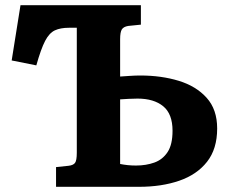

<svg xmlns="http://www.w3.org/2000/svg" viewBox="-20 -720 887 740"><path d="M196 0V-76L244 -81Q262 -83 269 -92Q276 -101 276 -132V-613H246Q213 -613 191.5 -603Q170 -593 154 -562.5Q138 -532 120 -468L25 -487L59 -700H523V-625L474 -620Q456 -617 449.5 -606.5Q443 -596 443 -569V-425Q459 -426 480 -427.5Q501 -429 521 -429Q602 -429 669 -408.5Q736 -388 776.5 -343Q817 -298 817 -225Q817 -146 778 -96.5Q739 -47 671 -23.5Q603 0 516 0ZM443 -88Q458 -85 473 -83.5Q488 -82 504 -82Q543 -82 575 -93.5Q607 -105 626 -134Q645 -163 645 -216Q645 -281 609 -310.5Q573 -340 510 -340Q493 -340 475.5 -339Q458 -338 443 -337Z"/></svg>

Font: Literata 7pt
Style: Bold
Weight: 700
Designer: Latin by Veronika Burian and Jose Scaglione. Greek by Irene Vlachou. Cyrillic by Vera Evstafieva.
Foundry: TypeTogether
Version: Version 3.002